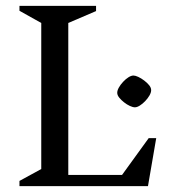

<svg xmlns="http://www.w3.org/2000/svg" viewBox="-20 -632 613 652"><path d="M46.1 0V-17.6L120.1 -58V-554L46.1 -595.4V-612H306.2V-594.4L211.9 -554V-37.9H394.4L485 -163H510.5L482.5 0ZM438.2 -267.6Q431 -267.6 420.9 -272.3Q410.9 -276.9 401.3 -284.5Q391.7 -292 384.9 -300.4Q378.1 -308.8 378.1 -316.9Q378.1 -325.1 383.8 -335Q389.4 -345 398.2 -354.3Q406.9 -363.7 416.3 -369.6Q425.7 -375.5 433.2 -375.5Q439.5 -375.5 449.5 -370.9Q459.6 -366.2 469.6 -358.6Q479.7 -351 486.5 -342.6Q493.3 -334.2 493.3 -325.9Q493.3 -317.7 487.6 -307.8Q481.9 -297.9 473 -288.6Q464.1 -279.3 454.8 -273.5Q445.4 -267.6 438.2 -267.6Z"/></svg>

Font: Ancizar Serif Light
Style: Regular
Weight: 300
Designer: Cesar Puertas, Viviana Monsalve, Julian Moncada, Julian Prieto, Jose Castro, Felipe Aragon, Mariel Hernandez, Sara Alarc
Version: Version 8.100